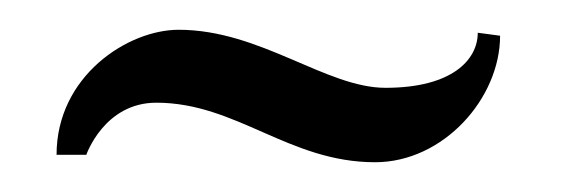

<svg xmlns="http://www.w3.org/2000/svg" viewBox="-20 -277 388 129"><path d="M316 -253 301 -255C301 -237 284 -218 239 -218C199 -218 155 -257 100 -257C66 -257 18 -226 18 -173H38C38 -173 50 -208 85 -208C139 -208 174 -168 232 -168C278 -168 316 -211 316 -253Z"/></svg>

Font: Open Baskerville 0.0.53
Style: Normal
Weight: 400
Designer: Isaac Moore, James Puckett, Rob Mientjes
Foundry: The Open Baskerville Project
Version: 0.0.53 (g939f078)